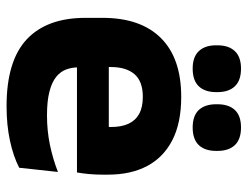

<svg xmlns="http://www.w3.org/2000/svg" viewBox="-103 -621 736 570"><g transform="rotate(90 265.0 -336.0)"><path d="M295 12.5Q161 12.5 97 -47.2Q33 -107 33 -221.5V-272.5Q33 -385.5 93 -445.8Q153 -506 267.5 -506Q344.5 -506 395.8 -479.8Q447 -453.5 472.8 -405Q498.5 -356.5 498.5 -288.5V-272Q498.5 -253 496.8 -233.2Q495 -213.5 492 -196.5H354Q356 -225.5 356.5 -251.2Q357 -277 357 -298Q357 -328.5 347.5 -349.2Q338 -370 318.2 -381Q298.5 -392 267.5 -392Q221.5 -392 200.2 -367.2Q179 -342.5 179 -297V-252L180 -235.5V-200.5Q180 -181.5 186.2 -164.5Q192.5 -147.5 208.2 -134.8Q224 -122 251.8 -114.8Q279.5 -107.5 322.5 -107.5Q368 -107.5 410 -116.2Q452 -125 490.5 -140L478 -25Q444 -7.5 397.5 2.5Q351 12.5 295 12.5ZM461 -196.5H114V-291H461ZM183.5 -540Q149 -540 131.8 -558.2Q114.5 -576.5 114.5 -609.5V-613.5Q114.5 -647 131.8 -665.2Q149 -683.5 183.5 -683.5Q219 -683.5 236.2 -665.2Q253.5 -647 253.5 -613.5V-609.5Q253.5 -576.5 236.2 -558.2Q219 -540 183.5 -540ZM358.5 -540Q323.5 -540 306.5 -558.2Q289.5 -576.5 289.5 -609.5V-613.5Q289.5 -647 306.5 -665.2Q323.5 -683.5 358.5 -683.5Q393.5 -683.5 410.8 -665.2Q428 -647 428 -613.5V-609.5Q428 -576.5 410.8 -558.2Q393.5 -540 358.5 -540Z"/></g></svg>

Font: Anek Malayalam Medium
Style: Bold
Weight: 700
Version: Version 1.003